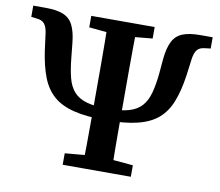

<svg xmlns="http://www.w3.org/2000/svg" viewBox="-75 -753 962 841"><g transform="rotate(10 406.5 -332.0)"><path d="M406 -225Q321 -225 264.5 -239Q208 -253 173.5 -283Q139 -313 120 -361.5Q101 -410 91 -479L81 -555Q77 -583 66 -596Q55 -609 32 -611L7 -614V-664H63Q112 -664 141 -652Q170 -640 184.5 -611.5Q199 -583 204 -535L211 -467Q216 -416 225.5 -379.5Q235 -343 255.5 -320Q276 -297 312 -286.5Q348 -276 406 -276Q464 -276 500 -286.5Q536 -297 556.5 -320Q577 -343 587 -379.5Q597 -416 602 -467L608 -535Q613 -583 627.5 -611.5Q642 -640 671.5 -652Q701 -664 750 -664H805V-614L781 -611Q757 -609 746 -596Q735 -583 731 -555L721 -479Q711 -410 692 -361.5Q673 -313 638.5 -283Q604 -253 547.5 -239Q491 -225 406 -225ZM341 0Q343 -51 343.5 -102Q344 -153 344 -205Q344 -257 344 -309V-355Q344 -407 344 -458.5Q344 -510 343.5 -561.5Q343 -613 341 -664H471Q470 -614 469.5 -562.5Q469 -511 469 -459.5Q469 -408 469 -355V-309Q469 -258 469 -206Q469 -154 469.5 -103Q470 -52 471 0ZM255 0V-51L390 -63H422L558 -51V0ZM265 -613V-664H547V-613L422 -601H390Z"/></g></svg>

Font: Source Serif 4 18pt SemiBold
Style: Regular
Weight: 600
Designer: Frank Grießhammer
Foundry: Adobe Systems Incorporated
Version: Version 4.004;hotconv 1.0.116;makeotfexe 2.5.65601